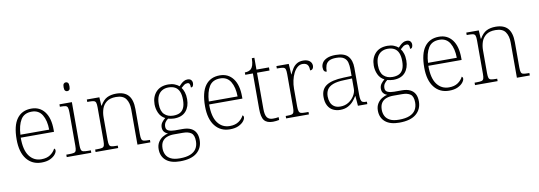

<svg xmlns="http://www.w3.org/2000/svg" viewBox="-68 -1218 5426 1933"><g transform="rotate(-10 2644.5 -251.5)"><path d="M270 10Q174 10 118 -61Q62 -132 62 -262Q62 -404 113.5 -473.5Q165 -543 261 -543Q347 -543 396.5 -478Q446 -413 446 -294V-273H106Q105 -147 151 -85Q197 -23 274 -23Q330 -23 365.5 -47.5Q401 -72 418 -107Q423 -104 426 -99Q429 -94 429 -86Q429 -68 411 -45.5Q393 -23 358 -6.5Q323 10 270 10ZM402 -303Q401 -397 366 -454.5Q331 -512 260 -512Q182 -512 147.5 -455.5Q113 -399 108 -303Z M528 0V-25H555Q589 -25 605.5 -29Q622 -33 627.5 -48Q633 -63 633 -97V-435Q633 -471 627.5 -487Q622 -503 606.5 -507Q591 -511 563 -511H548V-536H675V-98Q675 -64 680.5 -48.5Q686 -33 703 -29Q720 -25 753 -25H779V0ZM649 -653Q636 -653 627.5 -662.5Q619 -672 619 -698Q619 -724 627.5 -733.5Q636 -743 649 -743Q663 -743 671 -733.5Q679 -724 679 -698Q679 -672 671 -662.5Q663 -653 649 -653Z M823 0V-25H843Q877 -25 893.5 -29Q910 -33 915.5 -48.5Q921 -64 921 -98V-439Q921 -473 915.5 -488Q910 -503 894.5 -507Q879 -511 851 -511H828V-536H956L961 -450H965Q996 -504 1035 -523.5Q1074 -543 1128 -543Q1212 -543 1252.5 -497Q1293 -451 1293 -356V-98Q1293 -64 1298.5 -48.5Q1304 -33 1320.5 -29Q1337 -25 1370 -25H1383V0H1251V-361Q1251 -427 1222 -468.5Q1193 -510 1120 -510Q1059 -510 1024.5 -483.5Q990 -457 976.5 -416.5Q963 -376 963 -331V-97Q963 -63 968.5 -48Q974 -33 990.5 -29Q1007 -25 1040 -25H1054V0Z M1646 240Q1552 240 1502.5 198Q1453 156 1453 83Q1453 42 1471 12.5Q1489 -17 1517 -34.5Q1545 -52 1574 -57Q1552 -64 1536.5 -81.5Q1521 -99 1521 -129Q1521 -158 1538.5 -180.5Q1556 -203 1573 -215Q1530 -237 1510.5 -280Q1491 -323 1491 -370Q1491 -446 1535 -494.5Q1579 -543 1661 -543Q1697 -543 1725 -532Q1753 -521 1771 -505Q1780 -515 1793 -527.5Q1806 -540 1823 -549.5Q1840 -559 1860 -559Q1886 -559 1897.5 -545.5Q1909 -532 1909 -513Q1909 -496 1902.5 -484.5Q1896 -473 1881 -473Q1881 -498 1875 -510Q1869 -522 1854 -522Q1834 -522 1819.5 -511.5Q1805 -501 1788 -485Q1803 -466 1813 -435.5Q1823 -405 1823 -364Q1823 -289 1782.5 -242Q1742 -195 1661 -195Q1649 -195 1628.5 -198Q1608 -201 1600 -204Q1582 -192 1569.5 -173.5Q1557 -155 1557 -128Q1557 -98 1583 -87Q1609 -76 1648 -76H1727Q1777 -76 1810 -60Q1843 -44 1859.5 -13.5Q1876 17 1876 62Q1876 143 1818.5 191.5Q1761 240 1646 240ZM1649 210Q1714 210 1755.5 193Q1797 176 1817 144Q1837 112 1837 67Q1837 6 1807.5 -16Q1778 -38 1721 -38H1629Q1591 -38 1560 -26.5Q1529 -15 1511 11.5Q1493 38 1493 83Q1493 117 1507.5 146Q1522 175 1556 192.5Q1590 210 1649 210ZM1658 -225Q1698 -225 1725 -238.5Q1752 -252 1766.5 -283Q1781 -314 1781 -365Q1781 -417 1767 -449.5Q1753 -482 1725.5 -497.5Q1698 -513 1658 -513Q1621 -513 1593 -497Q1565 -481 1549 -448.5Q1533 -416 1533 -364Q1533 -292 1567.5 -258.5Q1602 -225 1658 -225Z M2196 10Q2100 10 2044 -61Q1988 -132 1988 -262Q1988 -404 2039.5 -473.5Q2091 -543 2187 -543Q2273 -543 2322.5 -478Q2372 -413 2372 -294V-273H2032Q2031 -147 2077 -85Q2123 -23 2200 -23Q2256 -23 2291.5 -47.5Q2327 -72 2344 -107Q2349 -104 2352 -99Q2355 -94 2355 -86Q2355 -68 2337 -45.5Q2319 -23 2284 -6.5Q2249 10 2196 10ZM2328 -303Q2327 -397 2292 -454.5Q2257 -512 2186 -512Q2108 -512 2073.5 -455.5Q2039 -399 2034 -303Z M2635 10Q2573 10 2546.5 -24Q2520 -58 2520 -142V-504H2442V-528Q2463 -528 2480 -534Q2497 -540 2508 -551Q2519 -562 2527 -586.5Q2535 -611 2536 -657H2562V-536H2690V-504H2562V-134Q2562 -73 2580.5 -47Q2599 -21 2640 -21Q2657 -21 2670 -22Q2683 -23 2699 -26V3Q2683 6 2667 8Q2651 10 2635 10Z M2771 0V-25H2789Q2817 -25 2832.5 -29Q2848 -33 2853.5 -49.5Q2859 -66 2859 -101V-439Q2859 -473 2853.5 -488Q2848 -503 2831.5 -507Q2815 -511 2781 -511H2766V-536H2892L2899 -427H2901Q2914 -456 2930.5 -483Q2947 -510 2974 -527Q3001 -544 3040 -544Q3082 -544 3105.5 -525Q3129 -506 3129 -475Q3129 -459 3120.5 -446.5Q3112 -434 3093 -434Q3093 -463 3086 -479.5Q3079 -496 3064.5 -503.5Q3050 -511 3028 -511Q2999 -511 2975.5 -491Q2952 -471 2935.5 -438Q2919 -405 2910 -364Q2901 -323 2901 -280V-100Q2901 -65 2907 -49Q2913 -33 2928 -29Q2943 -25 2971 -25H3004V0Z M3323 10Q3283 10 3250 -6.5Q3217 -23 3198 -58.5Q3179 -94 3179 -147Q3179 -226 3235.5 -263Q3292 -300 3411 -304L3494 -307V-371Q3494 -413 3486 -444.5Q3478 -476 3451.5 -494.5Q3425 -513 3372 -513Q3325 -513 3299.5 -498.5Q3274 -484 3264.5 -457Q3255 -430 3255 -393Q3239 -393 3230 -405Q3221 -417 3221 -443Q3221 -467 3235.5 -490Q3250 -513 3283.5 -528Q3317 -543 3372 -543Q3461 -543 3498.5 -501Q3536 -459 3536 -383V-111Q3536 -76 3540.5 -57Q3545 -38 3557 -31.5Q3569 -25 3595 -25H3601V0H3505L3497 -100H3494Q3481 -78 3459 -52Q3437 -26 3403.5 -8Q3370 10 3323 10ZM3331 -23Q3378 -23 3414.5 -46Q3451 -69 3472.5 -104.5Q3494 -140 3494 -174V-281L3413 -278Q3340 -276 3298 -259.5Q3256 -243 3238.5 -214Q3221 -185 3221 -145Q3221 -112 3232 -84Q3243 -56 3267.5 -39.5Q3292 -23 3331 -23Z M3887 240Q3793 240 3743.5 198Q3694 156 3694 83Q3694 42 3712 12.5Q3730 -17 3758 -34.5Q3786 -52 3815 -57Q3793 -64 3777.5 -81.5Q3762 -99 3762 -129Q3762 -158 3779.5 -180.5Q3797 -203 3814 -215Q3771 -237 3751.5 -280Q3732 -323 3732 -370Q3732 -446 3776 -494.5Q3820 -543 3902 -543Q3938 -543 3966 -532Q3994 -521 4012 -505Q4021 -515 4034 -527.5Q4047 -540 4064 -549.5Q4081 -559 4101 -559Q4127 -559 4138.5 -545.5Q4150 -532 4150 -513Q4150 -496 4143.5 -484.5Q4137 -473 4122 -473Q4122 -498 4116 -510Q4110 -522 4095 -522Q4075 -522 4060.5 -511.5Q4046 -501 4029 -485Q4044 -466 4054 -435.5Q4064 -405 4064 -364Q4064 -289 4023.5 -242Q3983 -195 3902 -195Q3890 -195 3869.5 -198Q3849 -201 3841 -204Q3823 -192 3810.5 -173.5Q3798 -155 3798 -128Q3798 -98 3824 -87Q3850 -76 3889 -76H3968Q4018 -76 4051 -60Q4084 -44 4100.5 -13.5Q4117 17 4117 62Q4117 143 4059.5 191.5Q4002 240 3887 240ZM3890 210Q3955 210 3996.5 193Q4038 176 4058 144Q4078 112 4078 67Q4078 6 4048.5 -16Q4019 -38 3962 -38H3870Q3832 -38 3801 -26.5Q3770 -15 3752 11.5Q3734 38 3734 83Q3734 117 3748.5 146Q3763 175 3797 192.5Q3831 210 3890 210ZM3899 -225Q3939 -225 3966 -238.5Q3993 -252 4007.5 -283Q4022 -314 4022 -365Q4022 -417 4008 -449.5Q3994 -482 3966.5 -497.5Q3939 -513 3899 -513Q3862 -513 3834 -497Q3806 -481 3790 -448.5Q3774 -416 3774 -364Q3774 -292 3808.5 -258.5Q3843 -225 3899 -225Z M4437 10Q4341 10 4285 -61Q4229 -132 4229 -262Q4229 -404 4280.5 -473.5Q4332 -543 4428 -543Q4514 -543 4563.5 -478Q4613 -413 4613 -294V-273H4273Q4272 -147 4318 -85Q4364 -23 4441 -23Q4497 -23 4532.5 -47.5Q4568 -72 4585 -107Q4590 -104 4593 -99Q4596 -94 4596 -86Q4596 -68 4578 -45.5Q4560 -23 4525 -6.5Q4490 10 4437 10ZM4569 -303Q4568 -397 4533 -454.5Q4498 -512 4427 -512Q4349 -512 4314.5 -455.5Q4280 -399 4275 -303Z M4702 0V-25H4722Q4756 -25 4772.5 -29Q4789 -33 4794.5 -48.5Q4800 -64 4800 -98V-439Q4800 -473 4794.5 -488Q4789 -503 4773.5 -507Q4758 -511 4730 -511H4707V-536H4835L4840 -450H4844Q4875 -504 4914 -523.5Q4953 -543 5007 -543Q5091 -543 5131.5 -497Q5172 -451 5172 -356V-98Q5172 -64 5177.5 -48.5Q5183 -33 5199.5 -29Q5216 -25 5249 -25H5262V0H5130V-361Q5130 -427 5101 -468.5Q5072 -510 4999 -510Q4938 -510 4903.5 -483.5Q4869 -457 4855.5 -416.5Q4842 -376 4842 -331V-97Q4842 -63 4847.5 -48Q4853 -33 4869.5 -29Q4886 -25 4919 -25H4933V0Z"/></g></svg>

Font: Noto Serif Hebrew ExtraLight
Style: Regular
Weight: 250
Version: Version 2.003